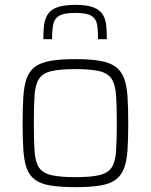

<svg xmlns="http://www.w3.org/2000/svg" viewBox="-20 -761 619 789"><path d="M290 8Q228 8 188 1.5Q148 -5 124.5 -22Q101 -39 90 -69Q79 -99 76 -144.5Q73 -190 73 -254Q73 -319 76 -364.5Q79 -410 90 -440Q101 -470 124.5 -487Q148 -504 188 -511Q228 -518 290 -518Q351 -518 391 -511Q431 -504 454.5 -487Q478 -470 489.5 -440Q501 -410 504 -364.5Q507 -319 507 -254Q507 -190 504 -144.5Q501 -99 489.5 -69Q478 -39 454.5 -22Q431 -5 391 1.5Q351 8 290 8ZM290 -33Q354 -33 389 -41.5Q424 -50 439 -73Q454 -96 457 -140Q460 -184 460 -254Q460 -325 457 -369Q454 -413 439 -436.5Q424 -460 389 -468.5Q354 -477 290 -477Q226 -477 190.5 -468.5Q155 -460 140 -436.5Q125 -413 122 -369Q119 -325 119 -254Q119 -184 122 -140Q125 -96 140 -73Q155 -50 190.5 -41.5Q226 -33 290 -33ZM289 -741Q338 -741 364.5 -730.5Q391 -720 402.5 -701Q414 -682 416.5 -656.5Q419 -631 419 -600H383Q383 -636 379 -660Q375 -684 355.5 -696Q336 -708 289 -708Q243 -708 223 -696Q203 -684 198.5 -660Q194 -636 194 -600H158Q158 -631 161 -656.5Q164 -682 175.5 -701Q187 -720 214 -730.5Q241 -741 289 -741Z"/></svg>

Font: Saira Thin ExtraLight
Style: Regular
Weight: 250
Version: Version 1.101